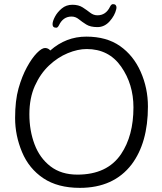

<svg xmlns="http://www.w3.org/2000/svg" viewBox="-20 -890 785 928"><path d="M354 -46Q498 -46 565 -145Q625 -234 625 -371Q625 -483 565.5 -568Q506 -653 399 -653Q356 -653 307.5 -633Q259 -613 217 -573.5Q175 -534 148.5 -475Q122 -416 122 -337.5Q122 -259 147 -192.5Q172 -126 224 -86Q276 -46 354 -46ZM223 -646Q299 -713 397 -713Q495 -713 560 -667.5Q625 -622 660 -543Q695 -464 695 -375Q695 -200 616 -95Q529 18 366 18Q259 18 189.5 -28.5Q120 -75 86.5 -155Q53 -235 53 -319.5Q53 -404 69.5 -462.5Q86 -521 110 -565Q134 -609 158 -633.5Q182 -658 197.5 -658Q213 -658 223 -646ZM542 -846Q535 -815 510 -787Q485 -759 451 -759Q417 -759 397 -771.5Q377 -784 361 -797Q345 -810 326 -810Q285 -810 265 -768Q259 -756 252 -756Q234 -756 234 -773Q234 -787 245.5 -809Q257 -831 278.5 -849Q300 -867 330 -867Q360 -867 380 -854Q400 -841 416 -828.5Q432 -816 451 -816Q492 -816 512 -858Q518 -870 526 -870Q543 -870 543 -853Q543 -849 542 -846Z"/></svg>

Font: ToneOZ-Pinyin-WenKai-Regular
Style: Regular
Weight: 400
Designer: Fontworks Inc.
Foundry: ToneOZ
Version: Version 0.240331